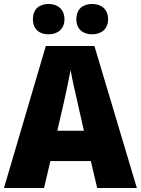

<svg xmlns="http://www.w3.org/2000/svg" viewBox="-20 -948 710 968"><path d="M146 -851C146 -800 179 -775 225 -775C270 -775 305 -801 305 -851C305 -902 270 -928 225 -928C179 -928 146 -903 146 -851ZM365 -851C365 -801 398 -775 445 -775C490 -775 525 -801 525 -851C525 -902 490 -928 445 -928C398 -928 365 -903 365 -851ZM470 0H670L456 -716H211L0 0H202L234 -136H438ZM373 -422 403 -289H269L300 -423C311 -472 328 -550 336 -595C343 -550 363 -466 373 -422Z"/></svg>

Font: Noto Sans Armenian SemiCondensed Black
Style: Regular
Weight: 900
Width: 4
Designer: Monotype Design Team
Foundry: Monotype Imaging Inc.
Version: Version 2.008